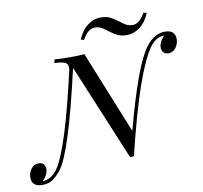

<svg xmlns="http://www.w3.org/2000/svg" viewBox="-137 -725 918 869"><g transform="rotate(-10 321.5 -290.5)"><path d="M702.4 -486.3Q702.4 -464.5 689.5 -446.4Q676.6 -428.2 654.8 -428.2Q638.7 -428.2 631.5 -437.5Q624.2 -446.8 624.2 -459.7Q624.2 -472.6 631.5 -486.7Q638.7 -500.8 650 -510.5H647.6Q626.6 -509.7 610.9 -499.2Q595.2 -488.7 581.5 -469.4Q546 -418.5 506 -303.2Q466.1 -187.9 419.4 4H401.6L217.7 -437.9Q131.5 -60.5 75.8 8.9Q56.5 33.1 37.5 46.4Q18.5 59.7 -10.5 59.7Q-58.9 59.7 -58.9 17.7Q-58.9 -4 -46 -21.8Q-33.1 -39.5 -11.3 -39.5Q4.8 -39.5 12.1 -30.2Q19.4 -21 19.4 -8.1Q19.4 4.8 12.1 18.5Q4.8 32.3 -6.5 42.7H-4.8Q33.9 41.9 62.9 0.8Q121 -85.5 200 -435.5Q201.6 -458.1 189.1 -465.3Q176.6 -472.6 137.9 -474.2L141.9 -490.3Q167.7 -487.9 213.7 -487.9Q250.8 -487.9 279 -490.3L432.3 -110.5Q509.7 -400.8 566.9 -475.8Q605.6 -527.4 654 -527.4Q679.8 -527.4 691.1 -516.1Q702.4 -504.8 702.4 -486.3ZM459.7 -608.9Q476.6 -595.2 489.1 -588.7Q501.6 -582.3 518.5 -582.3Q549.2 -582.3 575 -629L589.5 -625Q571.8 -583.1 543.5 -562.5Q515.3 -541.9 484.7 -541.9Q458.9 -541.9 441.9 -550Q425 -558.1 404 -574.2Q387.1 -587.9 374.6 -594.4Q362.1 -600.8 345.2 -600.8Q314.5 -600.8 288.7 -554L274.2 -558.1Q291.9 -600 320.2 -620.6Q348.4 -641.1 379 -641.1Q404.8 -641.1 421.8 -633.1Q438.7 -625 459.7 -608.9Z"/></g></svg>

Font: Playfair Display SC
Style: Italic
Weight: 400
Italic angle: -14°
Designer: Claus Eggers Sørensen
Foundry: Claus Eggers Sørensen
Version: Version 1.202; ttfautohint (v1.6)